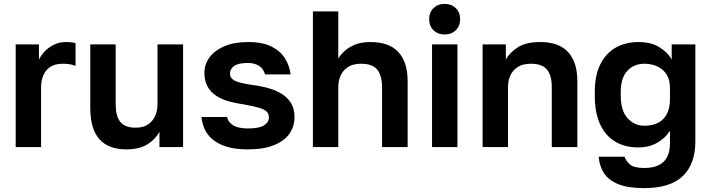

<svg xmlns="http://www.w3.org/2000/svg" viewBox="-20 -759 3670 991"><path d="M61 0V-530H181V-451Q192 -474 211 -494Q230 -514 258 -528Q286 -542 320 -542Q339 -542 352.5 -540Q366 -538 370 -536V-419Q360 -423 344.5 -426.5Q329 -430 303 -430Q263 -430 238.5 -413Q214 -396 203 -368.5Q192 -341 192 -309V0Z M632 12Q540 12 493 -40.5Q446 -93 446 -203V-530H577V-221Q577 -161 600.5 -130.5Q624 -100 680 -100Q720 -100 744.5 -117Q769 -134 781 -161Q793 -188 793 -221V-530H925V0H803V-79Q784 -42 742.5 -15Q701 12 632 12Z M1260 12Q1195 12 1151 -1.5Q1107 -15 1078.5 -38.5Q1050 -62 1036.5 -92Q1023 -122 1020 -155H1152Q1157 -129 1183 -112.5Q1209 -96 1260 -96Q1318 -96 1343 -112Q1368 -128 1368 -153Q1368 -171 1357 -182.5Q1346 -194 1318 -202.5Q1290 -211 1239 -220Q1195 -226 1158.5 -236.5Q1122 -247 1094 -266Q1066 -285 1050.5 -313.5Q1035 -342 1035 -383Q1035 -427 1061.5 -463Q1088 -499 1138.5 -520.5Q1189 -542 1260 -542Q1337 -542 1383 -518Q1429 -494 1452 -456Q1475 -418 1480 -375H1348Q1340 -404 1317 -419Q1294 -434 1260 -434Q1210 -434 1188.5 -418.5Q1167 -403 1167 -380Q1167 -356 1190.5 -343Q1214 -330 1287 -320Q1332 -314 1370.5 -302.5Q1409 -291 1438 -272Q1467 -253 1483.5 -224.5Q1500 -196 1500 -155Q1500 -106 1473.5 -68.5Q1447 -31 1393.5 -9.5Q1340 12 1260 12Z M1595 0V-700H1726V-457Q1738 -477 1759.5 -496.5Q1781 -516 1813.5 -529Q1846 -542 1892 -542Q1989 -542 2036.5 -490Q2084 -438 2084 -340V0H1952V-309Q1952 -368 1927.5 -399Q1903 -430 1844 -430Q1802 -430 1776 -413Q1750 -396 1738 -368.5Q1726 -341 1726 -309V0Z M2210 0V-530H2341V0ZM2275 -581Q2240 -581 2217.5 -603Q2195 -625 2195 -660Q2195 -695 2217.5 -717Q2240 -739 2274 -739Q2310 -739 2332.5 -717Q2355 -695 2355 -660Q2355 -625 2332.5 -603Q2310 -581 2275 -581Z M2471 0V-530H2591V-452Q2611 -488 2653 -515Q2695 -542 2768 -542Q2865 -542 2912.5 -490Q2960 -438 2960 -340V0H2828V-310Q2828 -369 2803.5 -399.5Q2779 -430 2720 -430Q2678 -430 2652 -413Q2626 -396 2614 -369Q2602 -342 2602 -310V0Z M3305 212Q3221 212 3171 191.5Q3121 171 3097.5 135Q3074 99 3070 50H3204Q3210 71 3231 89.5Q3252 108 3305 108Q3372 108 3405 76Q3438 44 3438 -20V-84Q3413 -45 3371 -21.5Q3329 2 3275 2Q3206 2 3155.5 -28Q3105 -58 3077.5 -117.5Q3050 -177 3050 -265V-285Q3050 -368 3077.5 -425Q3105 -482 3156 -512Q3207 -542 3275 -542Q3341 -542 3384 -515Q3427 -488 3447 -452V-530H3569V-30Q3569 88 3504 150Q3439 212 3305 212ZM3306 -110Q3346 -110 3375.5 -124.5Q3405 -139 3421.5 -170Q3438 -201 3438 -245V-305Q3438 -347 3421 -374Q3404 -401 3374 -415.5Q3344 -430 3306 -430Q3252 -430 3218 -393.5Q3184 -357 3184 -285V-265Q3184 -188 3219 -149Q3254 -110 3306 -110Z"/></svg>

Font: Golos Text SemiBold
Style: Regular
Weight: 600
Designer: A.Korolkova, Vitaly Kuzmin
Foundry: ParaType Ltd
Version: Version 2.004